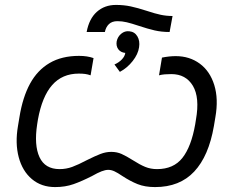

<svg xmlns="http://www.w3.org/2000/svg" viewBox="-20 -754 948 780"><path d="M53 -242 59 -278Q72 -359 102 -414Q132 -469 181.5 -498Q231 -527 301 -527Q335 -527 360 -518L348 -448Q337 -452 326 -453.5Q315 -455 300 -455Q233 -455 192 -408.5Q151 -362 134 -268L131 -249Q118 -164 140.5 -115.5Q163 -67 222 -67Q249 -67 273.5 -76Q298 -85 334 -104Q366 -120 388 -128.5Q410 -137 432 -137Q455 -137 474 -128.5Q493 -120 520 -103Q548 -85 570 -76Q592 -67 618 -67Q685 -67 721 -112.5Q757 -158 773 -249L776 -268Q792 -358 763.5 -405.5Q735 -453 676 -453Q662 -453 649.5 -452Q637 -451 626 -448L638 -520Q668 -526 694 -526Q750 -526 791.5 -495.5Q833 -465 850.5 -408.5Q868 -352 855 -278L849 -242Q828 -120 769 -57Q710 6 610 6Q569 6 539 -6Q509 -18 477 -39Q458 -52 445 -58Q432 -64 420 -64Q408 -64 392.5 -58Q377 -52 354 -39Q313 -18 279 -6Q245 6 204 6Q148 6 109.5 -26.5Q71 -59 56 -115.5Q41 -172 53 -242ZM451 -734Q483 -734 511 -728Q539 -722 576 -710Q609 -699 632.5 -694Q656 -689 681 -689L669 -624Q636 -624 608 -630.5Q580 -637 544 -649Q514 -659 495 -663.5Q476 -668 457 -668Q435 -668 422.5 -656Q410 -644 406 -624H332Q342 -678 373.5 -706Q405 -734 451 -734ZM489 -539Q470 -541 460.5 -554Q451 -567 454 -586Q458 -605 472.5 -617Q487 -629 505 -627Q527 -625 538 -606.5Q549 -588 545 -562Q541 -534 519 -506Q497 -478 467 -462L445 -492Q463 -500 475 -512.5Q487 -525 489 -539Z"/></svg>

Font: Fixel Italic Variable Display Thin
Style: Italic
Weight: 100
Italic angle: -10°
Designer: AlfaBravo + MacPaw
Foundry: Kyrylo Tkachov, Marchela Mozhyna, Serhii Makarenko, Maria Weinstein, Zakhar Kryvoshyya
Version: Version 1.210;Glyphs 3.2 (3217)